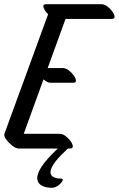

<svg xmlns="http://www.w3.org/2000/svg" viewBox="-32 -672 565 914"><path d="M316 -278H208Q194 -278 175 -294L81 -35H252Q266 -35 280 -24.5Q294 -14 304 0Q314 14 314.5 24.5Q315 35 301 35H57Q48 35 37.5 29Q27 23 18 14Q5 3 -4.5 -11Q-14 -25 -11 -35L197 -604Q181 -620 175.5 -636Q170 -652 188 -652H451Q465 -652 479 -641.5Q493 -631 503 -617Q513 -603 513.5 -592.5Q514 -582 500 -582H280L195 -348H267Q281 -348 295 -337.5Q309 -327 319 -313Q329 -299 329.5 -288.5Q330 -278 316 -278ZM283 43Q239 84 222.5 110.5Q206 137 208.5 151.5Q211 166 225 172Q239 178 255 178Q271 178 265.5 189Q260 200 245 211Q230 222 215 222Q187 222 167.5 212Q148 202 145.5 180Q143 158 165 123Q187 88 241 37Q257 22 272.5 19Q288 16 293.5 22.5Q299 29 283 43Z"/></svg>

Font: Story Script
Style: Regular
Weight: 400
Designer: Lana Roulhac, Ben Buysse
Version: Version 1.000; ttfautohint (v1.8.4.7-5d5b)